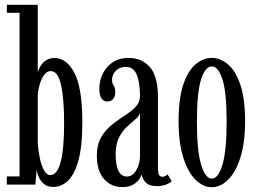

<svg xmlns="http://www.w3.org/2000/svg" viewBox="-20 -770 1072 801"><path d="M202 10Q178 10 163.2 -2.8Q148.5 -15.5 141.5 -32.2Q134.5 -49 133 -62L127.5 0H8.5V-34H61.5V-716.5H8.5V-750H137.5V-468.5Q139.5 -476.5 147 -490.8Q154.5 -505 169.5 -516.5Q184.5 -528 208.5 -528Q257.5 -528 290.5 -465.8Q323.5 -403.5 323.5 -259Q323.5 -160 307.2 -101Q291 -42 263.5 -16Q236 10 202 10ZM189.5 -39.5Q247.5 -39.5 247.5 -257Q247.5 -356 234.8 -414.8Q222 -473.5 191.5 -473.5Q176.5 -473.5 165 -458.5Q153.5 -443.5 146.5 -421Q139.5 -398.5 137.5 -376V-176Q139 -144.5 145.5 -113Q152 -81.5 163.2 -60.5Q174.5 -39.5 189.5 -39.5Z M490 10.5Q444 10.5 414 -23.2Q384 -57 384 -120.5Q384 -167 402.2 -197.8Q420.5 -228.5 447.2 -249.8Q474 -271 501 -288.2Q528 -305.5 546 -324.2Q564 -343 564 -369.5Q564 -426 550.5 -458.5Q537 -491 504.5 -491Q479.5 -491 463.5 -475Q447.5 -459 447.5 -438Q447.5 -421 454.2 -412.8Q461 -404.5 461 -386Q461 -368.5 452.2 -357.5Q443.5 -346.5 427.5 -346.5Q412 -346.5 403.2 -360Q394.5 -373.5 394.5 -397.5Q394.5 -453.5 428.2 -491Q462 -528.5 516.5 -528.5Q571.5 -528.5 605.2 -490.2Q639 -452 639 -363V-69Q639 -47.5 643.5 -40Q648 -32.5 657 -32.5Q665 -32.5 670.5 -36Q676 -39.5 678.5 -43L696.5 -14.5Q690 -7 673.2 -0.2Q656.5 6.5 635 6.5Q603 6.5 588.5 -8Q574 -22.5 571.5 -42Q568.5 -33.5 559.8 -21Q551 -8.5 534 1Q517 10.5 490 10.5ZM509.5 -33.5Q527.5 -33.5 539.8 -47.8Q552 -62 558 -81.5Q564 -101 564 -117V-302.5Q563 -288 547.5 -274.8Q532 -261.5 512 -243.5Q492 -225.5 477.2 -197.8Q462.5 -170 462.5 -127.5Q462.5 -33.5 509.5 -33.5Z M863.5 11Q826.5 11 795 -20.8Q763.5 -52.5 744.2 -114Q725 -175.5 725 -263.5Q725 -360 745 -418.2Q765 -476.5 796.8 -502.5Q828.5 -528.5 863.5 -528.5Q898 -528.5 930 -502.5Q962 -476.5 982.2 -418.2Q1002.5 -360 1002.5 -263.5Q1002.5 -175.5 983.2 -114Q964 -52.5 932.2 -20.8Q900.5 11 863.5 11ZM863.5 -25Q890.5 -25 908 -82.8Q925.5 -140.5 925.5 -263.5Q925.5 -385 908 -439Q890.5 -493 863.5 -493Q836.5 -493 819 -439Q801.5 -385 801.5 -263.5Q801.5 -140.5 819 -82.8Q836.5 -25 863.5 -25Z"/></svg>

Font: Imbue 10pt
Style: Regular
Weight: 400
Designer: Tyler Finck
Foundry: Etcetera Type Company
Version: Version 1.102; ttfautohint (v1.8.3)